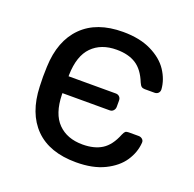

<svg xmlns="http://www.w3.org/2000/svg" viewBox="-101 -634 755 747"><g transform="rotate(20 276.0 -260.0)"><path d="M53.2 -259.8 54.2 -300.8Q58.1 -409.7 118.2 -469.7Q178.2 -529.8 287.1 -529.8Q356 -529.8 404.1 -506.3Q452.1 -482.9 476.1 -446.5Q500 -410.2 502.9 -371.1V-369.1Q502.9 -360.4 497.1 -354.7Q491.2 -349.1 481.9 -349.1H441.9Q433.1 -349.1 428 -353Q422.9 -356.9 418 -368.2Q398.9 -416 367.4 -436Q335.9 -456.1 287.1 -456.1Q223.1 -456.1 185.5 -418Q147.9 -379.9 146 -300.8V-294.9H341.8Q350.6 -294.9 356.7 -289.1Q362.8 -283.2 362.8 -272.9V-247.1Q362.8 -238.3 356.9 -231.7Q351.1 -225.1 341.8 -225.1H146V-219.2Q147.9 -140.1 185.5 -102.1Q223.1 -64 287.1 -64Q335.9 -64 367.4 -84Q398.9 -104 418 -151.9Q422.9 -163.1 427 -166.5Q431.2 -169.9 440.9 -169.9H481.9Q490.7 -169.9 497.3 -164.1Q503.9 -158.2 502.9 -148.9Q500 -108.9 476.1 -73Q452.1 -37.1 404.5 -13.7Q356.9 9.8 287.1 9.8Q176.8 9.8 117.4 -50Q58.1 -109.9 54.2 -219.2Z"/></g></svg>

Font: Rubik AZ
Style: Regular
Weight: 400
Designer: Hubert and Fischer
Foundry: Hubert & Fischer
Version: Version 2.000